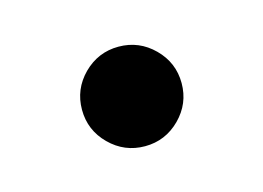

<svg xmlns="http://www.w3.org/2000/svg" viewBox="-37 -402 323 236"><g transform="rotate(-15 125.0 -283.5)"><path d="M125.1 -220.1Q99 -220.1 80.3 -238.7Q61.6 -257.3 61.6 -283.4Q61.6 -309.5 80.2 -328.2Q98.9 -346.8 124.9 -346.8Q151 -346.8 169.7 -328.2Q188.4 -309.6 188.4 -283.5Q188.4 -257.5 169.8 -238.8Q151.1 -220.1 125.1 -220.1Z"/></g></svg>

Font: Red Hat Display VF
Style: Regular
Weight: 300
Designer: Pentagram, MCKL
Foundry: Pentagram, MCKL
Version: Version 1.023